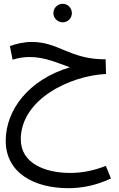

<svg xmlns="http://www.w3.org/2000/svg" viewBox="-20 -716 626 1007"><path d="M309 -599C336 -599 357 -621 357 -647C357 -674 336 -696 309 -696C282 -696 260 -674 260 -647C260 -621 282 -599 309 -599ZM339 271C407 271 484 257 562 220L535 154C469 180 408 191 348 191C217 191 89 141 89 15C89 -195 347 -319 536 -328L534 -405H525C344 -407 287 -496 147 -496C105 -496 62 -486 32 -474L46 -403C70 -410 98 -417 134 -417C217 -417 283 -385 347 -363C128 -298 10 -137 10 22C10 191 159 271 339 271Z"/></svg>

Font: Noto Sans Arabic UI SmCn
Style: Regular
Weight: 400
Width: 4
Designer: Monotype Design Team, Nadine Chahine and Nizar Qandah
Foundry: Monotype Imaging Inc.
Version: Version 2.010